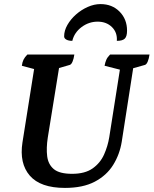

<svg xmlns="http://www.w3.org/2000/svg" viewBox="-20 -908 752 940"><path d="M298 12Q178 12 126 -48Q74 -108 90 -211L147 -570L87 -586Q89 -603 95 -615.5Q101 -628 114 -641H344Q341 -620 335 -606Q329 -592 321 -590L269 -575L214 -235Q206 -183 211 -143Q216 -103 243.5 -80Q271 -57 333 -57Q396 -57 433.5 -83.5Q471 -110 489.5 -151.5Q508 -193 515 -237L567 -567L492 -586Q495 -603 500.5 -615.5Q506 -628 519 -641H712Q709 -620 703 -606Q697 -592 689 -590L632 -574L576 -214Q566 -152 534 -100.5Q502 -49 444 -18.5Q386 12 298 12ZM472 -888Q529 -888 565.5 -851Q602 -814 602 -758Q602 -730 591 -719Q580 -708 552 -708Q555 -749 528 -775.5Q501 -802 458 -802Q415 -802 379.5 -775.5Q344 -749 334 -708Q316 -708 305 -714Q294 -720 294 -730Q294 -758 310 -786Q326 -814 352 -837Q378 -860 409.5 -874Q441 -888 472 -888Z"/></svg>

Font: Petrona
Style: Bold Italic
Weight: 700
Italic angle: -9°
Designer: Ringo R. Seeber
Foundry: Ringo R. Seeber
Version: Version 2.001; ttfautohint (v1.8.3)